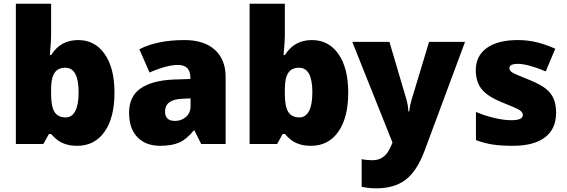

<svg xmlns="http://www.w3.org/2000/svg" viewBox="-20 -780 3072 1040"><path d="M403.8 -563Q494.1 -563 547.1 -487.3Q600.1 -411.6 600.1 -277.8Q600.1 -143.1 546.6 -66.7Q493.2 9.8 397.9 9.8Q367.2 9.8 343.3 3.2Q319.3 -3.4 300.5 -15.1Q281.7 -26.9 256.8 -54.2H245.1L214.8 0H65.9V-759.8H256.8V-587.9Q256.8 -557.1 250 -481.9H256.8Q284.7 -524.9 321 -543.9Q357.4 -563 403.8 -563ZM334 -413.1Q293.9 -413.1 275.4 -385.3Q256.8 -357.4 256.8 -297.9V-271Q256.8 -203.1 275.4 -173.6Q293.9 -144 335.9 -144Q369.6 -144 387.7 -178.5Q405.8 -212.9 405.8 -279.8Q405.8 -413.1 334 -413.1Z M1069.8 0 1033.2 -73.2H1029.3Q990.7 -25.4 950.7 -7.8Q910.6 9.8 847.2 9.8Q769 9.8 724.1 -37.1Q679.2 -84 679.2 -168.9Q679.2 -257.3 740.7 -300.5Q802.2 -343.8 918.9 -349.1L1011.2 -352.1V-359.9Q1011.2 -428.2 943.8 -428.2Q883.3 -428.2 790 -387.2L734.9 -513.2Q831.5 -563 979 -563Q1085.4 -563 1143.8 -510.3Q1202.1 -457.5 1202.1 -362.8V0ZM928.2 -125Q962.9 -125 987.5 -147Q1012.2 -168.9 1012.2 -204.1V-247.1L968.3 -245.1Q874 -241.7 874 -175.8Q874 -125 928.2 -125Z M1669.9 -563Q1760.3 -563 1813.2 -487.3Q1866.2 -411.6 1866.2 -277.8Q1866.2 -143.1 1812.7 -66.7Q1759.3 9.8 1664.1 9.8Q1633.3 9.8 1609.4 3.2Q1585.4 -3.4 1566.7 -15.1Q1547.9 -26.9 1522.9 -54.2H1511.2L1481 0H1332V-759.8H1522.9V-587.9Q1522.9 -557.1 1516.1 -481.9H1522.9Q1550.8 -524.9 1587.2 -543.9Q1623.5 -563 1669.9 -563ZM1600.1 -413.1Q1560.1 -413.1 1541.5 -385.3Q1522.9 -357.4 1522.9 -297.9V-271Q1522.9 -203.1 1541.5 -173.6Q1560.1 -144 1602.1 -144Q1635.7 -144 1653.8 -178.5Q1671.9 -212.9 1671.9 -279.8Q1671.9 -413.1 1600.1 -413.1Z M1888.2 -553.2H2089.4L2183.1 -235.8Q2189.9 -210.9 2192.4 -175.8H2196.3Q2200.2 -209.5 2208 -234.9L2304.2 -553.2H2499L2280.3 35.2Q2238.3 147.5 2177 193.8Q2115.7 240.2 2017.1 240.2Q1979 240.2 1939 231.9V82Q1964.8 87.9 1998 87.9Q2023.4 87.9 2042.5 78.1Q2061.5 68.4 2075.7 50.5Q2089.8 32.7 2106 -7.8Z M2992.2 -169.9Q2992.2 -81.1 2931.6 -35.6Q2871.1 9.8 2757.8 9.8Q2696.3 9.8 2650.9 3.2Q2605.5 -3.4 2558.1 -21V-173.8Q2602.5 -154.3 2655.5 -141.6Q2708.5 -128.9 2750 -128.9Q2812 -128.9 2812 -157.2Q2812 -171.9 2794.7 -183.3Q2777.3 -194.8 2693.8 -228Q2617.7 -259.3 2587.4 -299.1Q2557.1 -338.9 2557.1 -399.9Q2557.1 -477.1 2616.7 -520Q2676.3 -563 2785.2 -563Q2839.8 -563 2887.9 -551Q2936 -539.1 2987.8 -516.1L2936 -393.1Q2897.9 -410.2 2855.5 -422.1Q2813 -434.1 2786.1 -434.1Q2739.3 -434.1 2739.3 -411.1Q2739.3 -397 2755.6 -387Q2772 -377 2850.1 -346.2Q2908.2 -322.3 2936.8 -299.3Q2965.3 -276.4 2978.8 -245.4Q2992.2 -214.4 2992.2 -169.9Z"/></svg>

Font: TypoPRO Open Sans
Style: Regular
Weight: 800
Foundry: Ascender Corporation
Version: Version 1.10